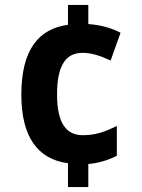

<svg xmlns="http://www.w3.org/2000/svg" viewBox="-20 -744 571 774"><path d="M336 -647V-724H254V-644C136 -628 66 -544 66 -362C66 -194 131 -102 254 -86V10H336V-83C375 -86 413 -97 451 -116V-236C403 -213 367 -199 313 -199C245 -199 210 -251 210 -363C210 -477 243 -531 313 -531C348 -531 383 -520 426 -500L466 -612C433 -629 392 -643 336 -647Z"/></svg>

Font: Noto Sans Gurmukhi SemiCondensed
Style: Bold
Weight: 700
Width: 4
Designer: Jelle Bosma - Monotype Design Team
Foundry: Monotype Imaging Inc.
Version: Version 2.004